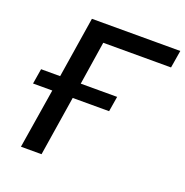

<svg xmlns="http://www.w3.org/2000/svg" viewBox="-127 -821 905 937"><g transform="rotate(20 326.0 -352.5)"><path d="M81 0 131 -310H31L44 -389H143L193 -705H652L637 -614H285L250 -389H439L426 -310H237L188 0Z"/></g></svg>

Font: Nunito Sans 10pt SemiBold
Style: Italic
Weight: 600
Italic angle: -9°
Designer: Vernon Adams
Foundry: Vernon Adams
Version: Version 3.101;gftools[0.9.27]